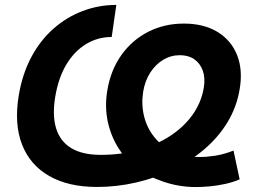

<svg xmlns="http://www.w3.org/2000/svg" viewBox="-20 -758 1078 789"><path d="M784.2 10.7Q715.8 10.7 650.4 -11.7Q585 -34.2 534.7 -69.3Q493.7 -105 463.9 -154.1Q434.1 -203.1 422.1 -262.2Q410.2 -321.3 420.9 -386.2Q434.6 -469.2 478.3 -531Q522 -592.8 588.4 -627Q654.8 -661.1 735.4 -661.1Q817.4 -661.1 873.5 -627Q929.7 -592.8 954.1 -532.2Q978.5 -471.7 964.8 -391.1Q952.6 -317.9 914.8 -255.6Q877 -193.4 819.3 -144.3Q761.7 -95.2 690.4 -60.8Q619.1 -26.4 539.6 -8.1Q460 10.3 378.4 10.3Q261.2 10.3 182.4 -34.7Q103.5 -79.6 70.6 -164.1Q37.6 -248.5 57.1 -366.2Q71.8 -454.1 108.6 -523.2Q145.5 -592.3 199.5 -639.9Q253.4 -687.5 319.3 -712.6Q385.3 -737.8 458 -737.8L439 -606Q382.3 -606 334.5 -577.4Q286.6 -548.8 253.4 -494.1Q220.2 -439.5 207 -360.4Q194.3 -284.7 210.4 -231.2Q226.6 -177.7 272.2 -149.7Q317.9 -121.6 395 -121.6Q477.1 -121.6 549.3 -141.8Q621.6 -162.1 678.2 -198.7Q734.9 -235.4 771 -285.9Q807.1 -336.4 817.4 -397Q824.2 -437 813.5 -467.3Q802.7 -497.6 778.6 -514.4Q754.4 -531.2 718.8 -531.2Q682.1 -531.2 650.6 -512.2Q619.1 -493.2 597.4 -459.5Q575.7 -425.8 568.4 -381.3Q560.1 -329.6 571.8 -281.2Q583.5 -232.9 614 -194.8Q644.5 -156.7 690.9 -135.7Q712.4 -119.1 739.7 -116Q767.1 -112.8 800.3 -112.8Q830.1 -112.8 864.7 -118.2Q899.4 -123.5 939.5 -139.2L964.8 -21Q938 -9.3 905.8 -2.2Q873.5 4.9 841.8 7.8Q810.1 10.7 784.2 10.7Z"/></svg>

Font: Inter 20pt
Style: Bold Italic
Weight: 700
Italic angle: -9.3988°
Version: Version 4.001;git-66647c0bb